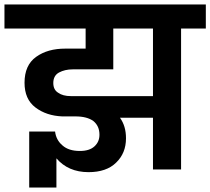

<svg xmlns="http://www.w3.org/2000/svg" viewBox="-41 -760 943 861"><path d="M882 -740C882 -740 -21 -740 -21 -740C-21 -740 -21 -632 -21 -632C-21 -632 343 -632 343 -632C343 -632 343 -542 343 -542C343 -542 252 -542 252 -542C252 -542 252 -542 252 -542C199 -542 156 -530 121 -505C86 -480 69 -441 69 -389C69 -389 69 -389 69 -389C69 -340 85 -303 118 -278C151 -253 191 -240 238 -238C238 -238 297 -238 297 -238C297 -238 297 -238 297 -238C332 -238 359 -231 378 -217C396 -202 405 -182 405 -156C405 -156 405 -156 405 -156C405 -135 398 -118 383 -104C368 -90 346 -83 317 -83C317 -83 317 -83 317 -83C284 -83 258 -91 239 -108C220 -124 209 -145 206 -170C206 -170 90 -170 90 -170C90 -170 90 81 90 81C90 81 212 81 212 81C212 81 212 -50 212 -50C212 -50 212 -50 212 -50C247 -9 295 12 356 12C356 12 356 12 356 12C409 12 451 -2 480 -31C509 -59 524 -95 524 -140C524 -140 524 -140 524 -140C524 -177 515 -207 497 -232C497 -232 645 -232 645 -232C645 -232 645 0 645 0C645 0 771 0 771 0C771 0 771 -632 771 -632C771 -632 882 -632 882 -632C882 -632 882 -740 882 -740ZM321 -329C321 -329 277 -329 277 -329C277 -329 277 -329 277 -329C253 -329 234 -334 220 -344C205 -353 198 -368 198 -388C198 -388 198 -388 198 -388C198 -410 207 -426 224 -435C241 -444 261 -449 286 -449C286 -449 467 -449 467 -449C467 -449 467 -632 467 -632C467 -632 645 -632 645 -632C645 -632 645 -329 645 -329C645 -329 321 -329 321 -329Z"/></svg>

Font: Girnar Poppins
Style: SemiBold
Weight: 500
Designer: Ninad Kale (Devanagari), Jonny Pinhorn (Latin)
Foundry: Indian Type Foundry
Version: ""